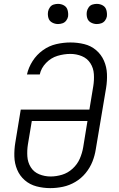

<svg xmlns="http://www.w3.org/2000/svg" viewBox="-20 -962 616 990"><path d="M239 8Q272 8 305 1Q338 -6 368.5 -24Q399 -42 421.5 -69.5Q444 -97 456.5 -128.5Q469 -160 474 -193L527 -508Q533 -545 531.5 -581Q530 -617 516 -649Q502 -681 475.5 -703.5Q449 -726 414.5 -734.5Q380 -743 343 -743Q307 -743 270 -734.5Q233 -726 201 -703Q169 -680 148 -647Q127 -614 119 -578H185Q192 -611 217.5 -637.5Q243 -664 276.5 -674Q310 -684 343 -684Q374 -684 402 -672.5Q430 -661 446 -636Q462 -611 464 -580Q466 -549 461 -518L441 -397H87L59 -227Q53 -191 54 -155Q55 -119 68.5 -87Q82 -55 108 -32.5Q134 -10 168.5 -1Q203 8 239 8ZM241 -52Q210 -52 182 -63.5Q154 -75 138.5 -100Q123 -125 121 -156Q119 -187 124 -218L144 -338H431L409 -203Q404 -173 391.5 -144Q379 -115 354.5 -92.5Q330 -70 300 -61Q270 -52 241 -52ZM479 -838Q491 -838 502.5 -842Q514 -846 521.5 -856Q529 -866 531 -877Q533 -894 528.5 -910Q524 -926 510 -934Q496 -942 479 -942Q468 -942 456.5 -938.5Q445 -935 437.5 -924.5Q430 -914 428 -903Q425 -886 429.5 -870Q434 -854 448.5 -846Q463 -838 479 -838ZM279 -838Q291 -838 302.5 -842Q314 -846 321.5 -856Q329 -866 331 -877Q333 -894 328.5 -910Q324 -926 310 -934Q296 -942 279 -942Q268 -942 256.5 -938.5Q245 -935 237.5 -924.5Q230 -914 228 -903Q225 -886 229.5 -870Q234 -854 248.5 -846Q263 -838 279 -838Z"/></svg>

Font: Iosevka Sparkle Light Oblique
Style: Regular
Weight: 300
Italic angle: -9°
Designer: Belleve Invis
Foundry: Belleve Invis
Version: Version 4.5.0; ttfautohint (v1.8.3)